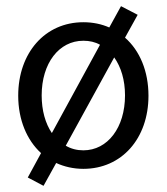

<svg xmlns="http://www.w3.org/2000/svg" viewBox="-20 -539 540 622"><path d="M121 63 162 -11C188 1 218 8 250 8C374 8 461 -90 461 -229C461 -308 433 -375 385 -417L426 -491L372 -519L334 -450C309 -461 281 -467 250 -467C126 -467 39 -368 39 -229C39 -151 67 -85 113 -43L70 36ZM115 -230C115 -334 171 -407 250 -407C270 -407 288 -403 304 -394L148 -108C127 -139 115 -181 115 -230ZM250 -52C229 -52 210 -57 193 -67L350 -353C372 -322 385 -280 385 -230C385 -126 329 -52 250 -52Z"/></svg>

Font: Inconsolata Thin
Style: Regular
Weight: 100
Monospace: yes
Designer: Raph Levien, Cyreal, Brenton Simpson
Foundry: Raph Levien, Cyreal, Google
Version: Version 3.100